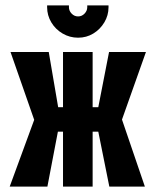

<svg xmlns="http://www.w3.org/2000/svg" viewBox="-20 -693 573 713"><path d="M383 -673H304V-666Q304 -653 294 -642.5Q284 -632 270 -632Q256 -632 246 -642.5Q236 -653 236 -666V-673H155V-666Q155 -636 170.5 -610Q186 -584 212.5 -568.5Q239 -553 270 -553Q301 -553 326.5 -568.5Q352 -584 367.5 -610Q383 -636 383 -666ZM522 -500H385L345 -295H324V-500H214V-295H196L161 -500H19L107 -248L16 0H156L195 -204H214V0H324V-204H345L386 0H518L433 -249Z"/></svg>

Font: Advent Pro
Style: Bold
Weight: 700
Designer: VivaRado, Andreas Kalpakidis
Foundry: VivaRado, Andreas Kalpakidis
Version: Version 3.000